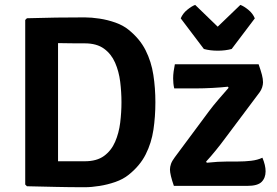

<svg xmlns="http://www.w3.org/2000/svg" viewBox="-20 -759 1132 784"><path d="M614.5 -341.5Q614.5 -283 606.5 -229.2Q598.5 -175.5 575 -128.8Q551.5 -82 505 -45Q482.5 -27 451 -16Q419.5 -5 386.5 0.2Q353.5 5.5 326 5.5Q263.5 5.5 209.2 4.2Q155 3 90 1.5L83 -5.5V-677.5L90 -684.5Q154.5 -686.5 209 -687.2Q263.5 -688 326 -688Q353.5 -688 386.5 -683Q419.5 -678 451.2 -666.8Q483 -655.5 505 -637.5Q551 -600.5 574.5 -553.8Q598 -507 606.2 -453.2Q614.5 -399.5 614.5 -341.5ZM476 -341.5Q476 -383 470.8 -425.2Q465.5 -467.5 450 -503Q434.5 -538.5 404.8 -560.2Q375 -582 326 -582Q297.5 -582 272.2 -582.2Q247 -582.5 217 -583V-100.5Q247 -100.5 272.2 -100.5Q297.5 -100.5 326 -100.5Q375 -100.5 404.8 -122.2Q434.5 -144 450 -179.8Q465.5 -215.5 470.8 -258Q476 -300.5 476 -341.5ZM833.5 -305Q851 -328.5 873.2 -354.2Q895.5 -380 913.5 -400.5L910.5 -405Q885.5 -402 848.2 -400Q811 -398 782 -398H691.5Q689 -408 688 -418.8Q687 -429.5 687 -439Q687 -452.5 689 -467.5Q691 -482.5 694 -496.5H1036Q1045 -471 1049.5 -453.8Q1054 -436.5 1054 -423Q1054 -413.5 1050.5 -402.5Q1047 -391.5 1040 -382L898 -192.5Q881.5 -170 861 -144.8Q840.5 -119.5 821.5 -99L824.5 -94.5Q870.5 -99.5 910 -99.5H951Q979 -99.5 1005.2 -102.5Q1031.5 -105.5 1051.5 -115Q1064.5 -84 1064.5 -59.5Q1064.5 -32.5 1048.2 -16.2Q1032 0 990 0H690Q674 -46 674 -67Q674 -77.5 678.2 -89.8Q682.5 -102 693.5 -116.5ZM812.5 -559 718 -684Q726.5 -704.5 744.8 -719.2Q763 -734 777 -739L869 -650L961.5 -739Q975.5 -734 993.8 -719.2Q1012 -704.5 1020.5 -684L926 -559Q900 -552 869 -552Q838 -552 812.5 -559Z"/></svg>

Font: Signika SC SemiBold
Style: Regular
Weight: 600
Designer: Anna Giedryś
Foundry: Anna Giedryś
Version: Version 2.000; ttfautohint (v1.8.3) -l 8 -r 50 -G 200 -x 9 -